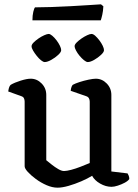

<svg xmlns="http://www.w3.org/2000/svg" viewBox="-20 -864 639 888"><path d="M246 4Q222 4 195.5 -7.5Q169 -19 146 -36Q123 -53 108.5 -69Q94 -85 94 -95V-394Q94 -402 91 -409Q88 -416 79 -419L18 -441Q20 -455 23 -462Q26 -469 30 -472Q47 -482 75.5 -491Q104 -500 122 -500Q151 -500 172.5 -478Q194 -456 194 -425V-123Q205 -114 219.5 -102.5Q234 -91 249.5 -82Q265 -73 276 -73Q288 -73 309 -78.5Q330 -84 353 -93Q376 -102 395 -110V-394Q395 -402 391.5 -409Q388 -416 379 -419L307 -444Q308 -455 311 -462.5Q314 -470 317 -472Q328 -478 348 -484.5Q368 -491 389.5 -495.5Q411 -500 423 -500Q452 -500 473.5 -478Q495 -456 495 -425V-71L570 -62Q572 -59 575 -52Q578 -45 578 -36Q572 -27 557 -19Q542 -11 525 -5.5Q508 0 496 0Q469 0 443 -15Q417 -30 406 -51Q385 -38 356 -25.5Q327 -13 297.5 -4.5Q268 4 246 4ZM386 -577Q379 -577 368.5 -585.5Q358 -594 348 -606Q338 -618 331.5 -630.5Q325 -643 325 -650Q325 -658 334.5 -667.5Q344 -677 357 -686Q370 -695 383 -701Q396 -707 403 -707Q411 -707 420.5 -698.5Q430 -690 439.5 -677.5Q449 -665 455 -652.5Q461 -640 461 -632Q461 -623 447 -610Q433 -597 415.5 -587Q398 -577 386 -577ZM187 -577Q180 -577 170 -585Q160 -593 150 -605.5Q140 -618 133 -630Q126 -642 126 -650Q126 -658 135.5 -667.5Q145 -677 158 -686Q171 -695 184.5 -701Q198 -707 205 -707Q212 -707 222 -698.5Q232 -690 241.5 -677.5Q251 -665 257 -652.5Q263 -640 263 -632Q263 -623 249 -610Q235 -597 217 -587Q199 -577 187 -577ZM130 -770Q130 -793 134 -809.5Q138 -826 142 -830Q174 -830 218.5 -831.5Q263 -833 309 -835.5Q355 -838 392 -840.5Q429 -843 447 -844L458 -835Q457 -813 453 -795.5Q449 -778 446 -770Z"/></svg>

Font: Texturina Medium
Style: Regular
Weight: 500
Designer: Guillermo Torres Carreño
Foundry: Omnibus-Type
Version: Version 1.003